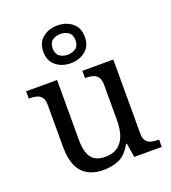

<svg xmlns="http://www.w3.org/2000/svg" viewBox="-147 -923 930 1043"><g transform="rotate(-20 317.5 -402.0)"><path d="M273 10Q194 10 151 -36.5Q108 -83 108 -186V-426Q108 -456 96.5 -470.5Q85 -485 66.5 -489.5Q48 -494 26 -494H23V-536H202V-191Q202 -148 211.5 -117Q221 -86 244 -70Q267 -54 307 -54Q351 -54 379 -74.5Q407 -95 420 -131.5Q433 -168 433 -216V-422Q433 -454 422 -469Q411 -484 392.5 -489Q374 -494 351 -494H348V-536H527V-109Q527 -80 538.5 -65.5Q550 -51 568.5 -46.5Q587 -42 609 -42H612V0H453L440 -81H435Q404 -25 363 -7.5Q322 10 273 10ZM304 -596Q254 -596 219 -624Q184 -652 184 -705Q184 -758 219 -786Q254 -814 304 -814Q354 -814 389 -786Q424 -758 424 -705Q424 -652 389 -624Q354 -596 304 -596ZM304 -645Q331 -645 350.5 -659Q370 -673 370 -705Q370 -737 350.5 -751Q331 -765 304 -765Q277 -765 257.5 -751Q238 -737 238 -705Q238 -673 257.5 -659Q277 -645 304 -645Z"/></g></svg>

Font: Noto Serif Hebrew
Style: Regular
Weight: 400
Designer: Monotype Design Team
Foundry: Monotype Imaging Inc.
Version: Version 2.003